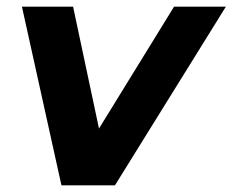

<svg xmlns="http://www.w3.org/2000/svg" viewBox="-20 -558 700 578"><path d="M660 -538 326 0H165L46 -538H200L278 -171L504 -538Z"/></svg>

Font: Montserrat Alternates
Style: Bold Italic
Weight: 700
Italic angle: -11.3°
Designer: Julieta Ulanovsky
Foundry: Julieta Ulanovsky
Version: Version 7.200